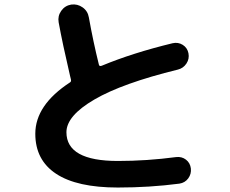

<svg xmlns="http://www.w3.org/2000/svg" viewBox="-20 -798 1040 868"><path d="M512.7 49.8Q328.1 49.8 233.9 -12.2Q139.6 -74.2 139.6 -193.4Q139.6 -323.2 296.9 -425.8Q303.7 -429.7 299.8 -442.4L296.9 -454.1Q262.7 -600.6 245.1 -697.3Q240.2 -725.6 256.8 -749Q273.4 -772.5 301.8 -777.3Q330.1 -781.2 353.5 -764.6Q377 -748 381.8 -718.8Q401.4 -609.4 426.8 -506.8Q428.7 -496.1 440.4 -501Q579.1 -558.6 759.8 -602.5Q785.2 -608.4 806.2 -595.2Q827.1 -582 832 -557.1Q836.9 -532.2 822.8 -510.7Q808.6 -489.3 784.2 -483.4Q533.2 -421.9 406.7 -348.1Q280.3 -274.4 280.3 -200.2Q280.3 -70.3 512.7 -70.3Q643.6 -70.3 776.4 -87.9Q801.8 -90.8 820.8 -76.2Q839.8 -61.5 842.8 -36.6Q845.7 -11.7 831.1 8.3Q816.4 28.3 791 32.2Q656.2 49.8 512.7 49.8Z"/></svg>

Font: Rounded-X Mgen+ 1mn bold
Style: Bold
Weight: 700
Designer: [Source Han Sans]
Ryoko NISHIZUKA  (kana & ideographs); Paul D. Hunt (Latin, Greek & Cyrillic); Wenlong ZHANG  (bopomofo
Version: Version 1.059.20150602